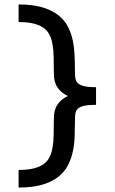

<svg xmlns="http://www.w3.org/2000/svg" viewBox="-20 -801 509 852"><path d="M312.5 -261.7Q312.5 -280.3 314 -294.2Q315.4 -308.1 324.2 -317.4Q333 -326.7 352.1 -331.3Q371.1 -335.9 406.2 -335.9V-414.1Q371.1 -414.1 352.1 -418.9Q333 -423.8 324.2 -433.3Q315.4 -442.9 314 -456.8Q312.5 -470.7 312.5 -488.3Q312.5 -520 311 -554.2Q309.6 -588.4 303 -621.1Q296.4 -653.8 281.2 -682.9Q266.1 -711.9 238.3 -733.9Q210.4 -755.9 167.7 -768.6Q125 -781.2 62.5 -781.2V-703.1Q101.6 -703.1 128.7 -696.5Q155.8 -689.9 173.1 -677.5Q190.4 -665 199.7 -646.5Q209 -627.9 213.1 -604Q217.3 -580.1 218 -551Q218.8 -522 218.8 -488.3Q218.8 -474.1 219.7 -459Q220.7 -443.8 226.6 -429.2Q232.4 -414.6 245.1 -400.6Q257.8 -386.7 281.2 -375Q257.8 -363.3 245.1 -349.4Q232.4 -335.4 226.6 -320.8Q220.7 -306.2 219.7 -291Q218.8 -275.9 218.8 -261.7Q218.8 -228 218 -199Q217.3 -169.9 213.1 -146Q209 -122.1 199.7 -103.5Q190.4 -85 173.1 -72.5Q155.8 -60.1 128.7 -53.5Q101.6 -46.9 62.5 -46.9V31.2Q125 31.2 167.7 18.6Q210.4 5.9 238.3 -16.1Q266.1 -38.1 281.2 -67.1Q296.4 -96.2 303.2 -128.9Q310.1 -161.6 311.3 -195.8Q312.5 -230 312.5 -261.7Z"/></svg>

Font: Michroma
Style: Regular
Weight: 400
Version: Version 1.000